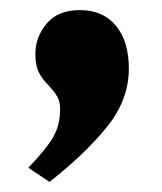

<svg xmlns="http://www.w3.org/2000/svg" viewBox="-20 -197 320 380"><path d="M36 135Q69 101 84 76.5Q99 52 99 19Q99 4 93.5 -5.5Q88 -15 77 -27Q64 -40 57 -53.5Q50 -67 50 -90Q50 -124 72.5 -150.5Q95 -177 138 -177Q184 -177 209.5 -146Q235 -115 235 -61Q235 1 191 55Q147 109 78 163Z"/></svg>

Font: Taviraj Black
Style: Regular
Weight: 900
Designer: Katatrad Team
Foundry: CadsonDemak
Version: Version 1.001